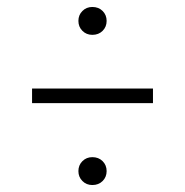

<svg xmlns="http://www.w3.org/2000/svg" viewBox="-20 -606 531 551"><path d="M286 -115Q286 -98 274.5 -86.5Q263 -75 245 -75Q228 -75 216.5 -86.5Q205 -98 205 -115Q205 -132 216.5 -143.5Q228 -155 245 -155Q263 -155 274.5 -143.5Q286 -132 286 -115ZM286 -546Q286 -529 274.5 -517.5Q263 -506 245 -506Q228 -506 216.5 -517.5Q205 -529 205 -546Q205 -563 216.5 -574.5Q228 -586 245 -586Q263 -586 274.5 -574.5Q286 -563 286 -546ZM72 -352H419V-310H72Z"/></svg>

Font: FiraGO ExtraLight
Style: Regular
Weight: 200
Designer: bBox Type
Foundry: bBox Type GmbH
Version: Version 1.001